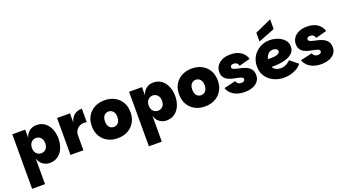

<svg xmlns="http://www.w3.org/2000/svg" viewBox="-71 -1659 4950 2741"><g transform="rotate(-20 2404.0 -289.0)"><path d="M423 7Q362 7 316 -27.5Q270 -62 252 -125V267H56V-561H252V-435Q270 -498 316 -533Q362 -568 423 -568Q497 -568 549 -528.5Q601 -489 628 -423.5Q655 -358 655 -280Q655 -202 628 -136.5Q601 -71 549 -32Q497 7 423 7ZM354 -165Q383 -165 406 -179Q429 -193 442 -218.5Q455 -244 455 -280Q455 -316 442 -342Q429 -368 406 -382.5Q383 -397 354 -397Q325 -397 302 -382.5Q279 -368 265.5 -342Q252 -316 252 -280Q252 -244 265.5 -218.5Q279 -193 302 -179Q325 -165 354 -165Z M736 0V-561H932V0ZM909 -221 932 -420Q949 -488 994 -527Q1039 -566 1114 -566V-360Q1102 -363 1091 -364Q1080 -365 1069 -365Q1034 -365 1002.5 -348Q971 -331 951.5 -299Q932 -267 932 -221Z M1455 7Q1371 7 1305 -27.5Q1239 -62 1200.5 -127Q1162 -192 1162 -281Q1162 -370 1200.5 -434.5Q1239 -499 1305.5 -533.5Q1372 -568 1456 -568Q1540 -568 1606.5 -533.5Q1673 -499 1711.5 -434.5Q1750 -370 1750 -281Q1750 -192 1711 -127Q1672 -62 1605.5 -27.5Q1539 7 1455 7ZM1455 -163Q1480 -163 1502 -175.5Q1524 -188 1537.5 -214.5Q1551 -241 1551 -281Q1551 -321 1537.5 -347Q1524 -373 1502.5 -385.5Q1481 -398 1456 -398Q1431 -398 1409.5 -385.5Q1388 -373 1375 -347Q1362 -321 1362 -281Q1362 -241 1374.5 -214.5Q1387 -188 1408.5 -175.5Q1430 -163 1455 -163Z M2197 7Q2136 7 2090 -27.5Q2044 -62 2026 -125V267H1830V-561H2026V-435Q2044 -498 2090 -533Q2136 -568 2197 -568Q2271 -568 2323 -528.5Q2375 -489 2402 -423.5Q2429 -358 2429 -280Q2429 -202 2402 -136.5Q2375 -71 2323 -32Q2271 7 2197 7ZM2128 -165Q2157 -165 2180 -179Q2203 -193 2216 -218.5Q2229 -244 2229 -280Q2229 -316 2216 -342Q2203 -368 2180 -382.5Q2157 -397 2128 -397Q2099 -397 2076 -382.5Q2053 -368 2039.5 -342Q2026 -316 2026 -280Q2026 -244 2039.5 -218.5Q2053 -193 2076 -179Q2099 -165 2128 -165Z M2781 7Q2697 7 2631 -27.5Q2565 -62 2526.5 -127Q2488 -192 2488 -281Q2488 -370 2526.5 -434.5Q2565 -499 2631.5 -533.5Q2698 -568 2782 -568Q2866 -568 2932.5 -533.5Q2999 -499 3037.5 -434.5Q3076 -370 3076 -281Q3076 -192 3037 -127Q2998 -62 2931.5 -27.5Q2865 7 2781 7ZM2781 -163Q2806 -163 2828 -175.5Q2850 -188 2863.5 -214.5Q2877 -241 2877 -281Q2877 -321 2863.5 -347Q2850 -373 2828.5 -385.5Q2807 -398 2782 -398Q2757 -398 2735.5 -385.5Q2714 -373 2701 -347Q2688 -321 2688 -281Q2688 -241 2700.5 -214.5Q2713 -188 2734.5 -175.5Q2756 -163 2781 -163Z M3384 7Q3321 7 3268.5 -11Q3216 -29 3180 -63.5Q3144 -98 3127 -145L3306 -186Q3312 -161 3332 -146.5Q3352 -132 3383 -132Q3408 -132 3422 -143Q3436 -154 3436 -169Q3436 -190 3414.5 -200Q3393 -210 3358.5 -216.5Q3324 -223 3286 -231.5Q3248 -240 3213.5 -257Q3179 -274 3157.5 -305Q3136 -336 3136 -387Q3136 -436 3163 -477Q3190 -518 3242 -543Q3294 -568 3370 -568Q3434 -568 3482.5 -549Q3531 -530 3562.5 -495.5Q3594 -461 3608 -415L3440 -370Q3435 -397 3416.5 -412.5Q3398 -428 3366 -428Q3342 -428 3329.5 -418Q3317 -408 3317 -392Q3317 -372 3338.5 -361.5Q3360 -351 3394.5 -344Q3429 -337 3467.5 -327Q3506 -317 3540.5 -298.5Q3575 -280 3596.5 -247.5Q3618 -215 3618 -162Q3618 -112 3589 -73.5Q3560 -35 3507.5 -14Q3455 7 3384 7Z M3980 7Q3922 7 3866.5 -11Q3811 -29 3766.5 -64.5Q3722 -100 3695.5 -153Q3669 -206 3669 -276Q3669 -340 3692 -393.5Q3715 -447 3756 -486Q3797 -525 3850.5 -546.5Q3904 -568 3965 -568Q4012 -568 4057.5 -555.5Q4103 -543 4140.5 -518.5Q4178 -494 4200 -459Q4222 -424 4222 -380Q4222 -328 4193 -293Q4164 -258 4116 -237.5Q4068 -217 4011.5 -208Q3955 -199 3901 -199Q3895 -199 3888.5 -199Q3882 -199 3876 -199.5Q3870 -200 3864 -200Q3869 -183 3886.5 -168Q3904 -153 3930 -144.5Q3956 -136 3984 -136Q4015 -136 4042 -146Q4069 -156 4091.5 -171.5Q4114 -187 4129 -204L4249 -107Q4220 -69 4176.5 -43.5Q4133 -18 4082.5 -5.5Q4032 7 3980 7ZM3897 -320Q3920 -320 3944.5 -322.5Q3969 -325 3989.5 -331.5Q4010 -338 4023 -350Q4036 -362 4036 -380Q4036 -394 4025 -404Q4014 -414 3997.5 -419.5Q3981 -425 3964 -425Q3930 -425 3905.5 -408Q3881 -391 3868.5 -367Q3856 -343 3854 -322Q3861 -321 3873.5 -320.5Q3886 -320 3897 -320ZM4076 -845V-697L3826 -599V-732Z M4547 7Q4484 7 4431.5 -11Q4379 -29 4343 -63.5Q4307 -98 4290 -145L4469 -186Q4475 -161 4495 -146.5Q4515 -132 4546 -132Q4571 -132 4585 -143Q4599 -154 4599 -169Q4599 -190 4577.5 -200Q4556 -210 4521.5 -216.5Q4487 -223 4449 -231.5Q4411 -240 4376.5 -257Q4342 -274 4320.5 -305Q4299 -336 4299 -387Q4299 -436 4326 -477Q4353 -518 4405 -543Q4457 -568 4533 -568Q4597 -568 4645.5 -549Q4694 -530 4725.5 -495.5Q4757 -461 4771 -415L4603 -370Q4598 -397 4579.5 -412.5Q4561 -428 4529 -428Q4505 -428 4492.5 -418Q4480 -408 4480 -392Q4480 -372 4501.5 -361.5Q4523 -351 4557.5 -344Q4592 -337 4630.5 -327Q4669 -317 4703.5 -298.5Q4738 -280 4759.5 -247.5Q4781 -215 4781 -162Q4781 -112 4752 -73.5Q4723 -35 4670.5 -14Q4618 7 4547 7Z"/></g></svg>

Font: Parkinsans Light ExtraBold
Style: Regular
Weight: 800
Version: Version 1.000